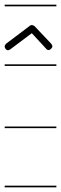

<svg xmlns="http://www.w3.org/2000/svg" viewBox="-20 -562 261 821"><path d="M24 -351Q18 -347 14 -347Q9 -347 4.5 -352Q0 -357 0 -364Q0 -369 6 -375L108 -452Q112 -455 116 -455Q121 -455 128 -450L199 -375Q204 -368 204 -364Q204 -359 198.5 -353.5Q193 -348 188 -348Q181 -348 177 -354L116 -420ZM221 -280H0V-287H221ZM221 -14H0V-21H221ZM221 239H0V232H221ZM221 -535H0V-542H221Z"/></svg>

Font: Gruenewald VA 1. Klasse
Style: Regular
Weight: 400
Designer: Peter Wiegel
Foundry: Peter Wiegel, nach dem Schriftentwurf von Dr. H. Gr¸newald
Version: Version 0.007